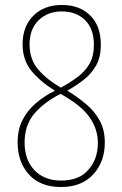

<svg xmlns="http://www.w3.org/2000/svg" viewBox="-20 -743 493 773"><path d="M225 10Q143 10 97 -40Q51 -90 51 -170Q51 -222 71 -260.5Q91 -299 125 -328Q159 -357 201 -378Q144 -413 107.5 -456.5Q71 -500 71 -565Q71 -637 114.5 -680Q158 -723 229 -723Q301 -723 343.5 -680.5Q386 -638 386 -563Q386 -514 367.5 -480.5Q349 -447 318.5 -423Q288 -399 251 -378Q292 -353 326.5 -324Q361 -295 381.5 -257.5Q402 -220 402 -169Q402 -92 355.5 -41Q309 10 225 10ZM225 -390Q263 -411 293 -433.5Q323 -456 340.5 -486.5Q358 -517 358 -562Q358 -627 322.5 -662Q287 -697 229 -697Q172 -697 135.5 -661.5Q99 -626 99 -564Q99 -506 131.5 -466Q164 -426 225 -390ZM226 -16Q298 -16 336 -59.5Q374 -103 374 -168Q374 -223 340.5 -271Q307 -319 224 -365Q161 -334 120 -287.5Q79 -241 79 -169Q79 -99 119 -57.5Q159 -16 226 -16Z"/></svg>

Font: Noto Sans Gurmukhi UI Condensed Thin
Style: Regular
Weight: 100
Width: 3
Designer: Jelle Bosma - Monotype Design Team
Foundry: Monotype Imaging Inc.
Version: Version 2.004; ttfautohint (v1.8.4.7-5d5b)